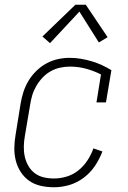

<svg xmlns="http://www.w3.org/2000/svg" viewBox="-20 -782 540 810"><path d="M208 8Q179 8 152 2Q125 -4 103.5 -19Q82 -34 67.5 -56.5Q53 -79 46.5 -105Q40 -131 40.5 -159Q41 -187 46 -215L67 -345Q71 -370 79 -394.5Q87 -419 100.5 -441.5Q114 -464 133.5 -483Q153 -502 176 -514.5Q199 -527 224 -532.5Q249 -538 274 -538Q298 -538 321.5 -534Q345 -530 367 -523.5Q389 -517 409.5 -507.5Q430 -498 450 -486L427 -350H387L406 -468Q376 -483 343.5 -492Q311 -501 275 -501Q254 -501 233.5 -496.5Q213 -492 194 -481.5Q175 -471 159.5 -454.5Q144 -438 133 -419Q122 -400 116 -380Q110 -360 107 -339L85 -209Q81 -187 80.5 -164.5Q80 -142 84.5 -121.5Q89 -101 99.5 -82.5Q110 -64 126.5 -51.5Q143 -39 164 -34Q185 -29 208 -29Q234 -29 261 -37Q288 -45 310.5 -63Q333 -81 349 -105.5Q365 -130 374 -156L412 -143Q400 -111 380.5 -82Q361 -53 333 -32Q305 -11 272.5 -1.5Q240 8 208 8ZM191 -600 159 -628 298 -762H342L434 -625L397 -603L315 -733Z"/></svg>

Font: Iosevka Slab Extralight
Style: Italic
Weight: 200
Italic angle: -9°
Monospace: yes
Designer: Belleve Invis
Foundry: Belleve Invis
Version: Version 11.1.1; ttfautohint (v1.8.3)